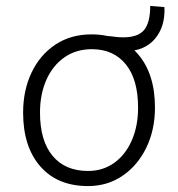

<svg xmlns="http://www.w3.org/2000/svg" viewBox="-20 -620 601 648"><path d="M289 -504Q388 -504 445.5 -437.5Q503 -371 503 -257Q503 -182 474 -122Q445 -62 394 -27Q343 8 277 8Q174 8 116 -58.5Q58 -125 58 -240Q58 -315 86.5 -375Q115 -435 167 -469.5Q219 -504 289 -504ZM277 -43Q327 -43 365 -70Q403 -97 424.5 -145.5Q446 -194 446 -257Q446 -352 404.5 -403Q363 -454 290 -454Q237 -454 197.5 -426.5Q158 -399 136.5 -350.5Q115 -302 115 -240Q115 -145 157.5 -94Q200 -43 277 -43ZM396 -494Q446 -494 466.5 -519Q487 -544 487 -600L535 -596Q538 -530 502.5 -488.5Q467 -447 401 -447H361L335 -499Q352 -498 366.5 -496Q381 -494 396 -494Z"/></svg>

Font: Livvic Light
Style: Regular
Weight: 300
Designer: Jacques Le Bailly, Baron von Fonthausen
Version: Version 1.001; ttfautohint (v1.8.2)